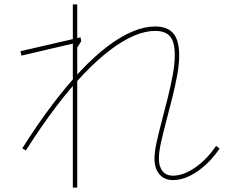

<svg xmlns="http://www.w3.org/2000/svg" viewBox="-20 -800 1040 870"><path d="M764 16Q725 16 702.5 -10Q680 -36 680 -82Q680 -111 689.5 -154.5Q699 -198 712.5 -249Q726 -300 739.5 -354Q753 -408 762.5 -458.5Q772 -509 772 -551Q772 -609 751 -634.5Q730 -660 683 -660Q639 -660 588 -638.5Q537 -617 480 -574Q423 -531 361 -466.5Q299 -402 233 -315Q167 -228 97 -118L81 -128Q150 -237 216.5 -325Q283 -413 346 -479.5Q409 -546 468 -590.5Q527 -635 581 -657.5Q635 -680 683 -680Q739 -680 765.5 -648.5Q792 -617 792 -549Q792 -508 782.5 -457Q773 -406 759.5 -352.5Q746 -299 732.5 -248Q719 -197 709.5 -154Q700 -111 700 -82Q700 -45 716.5 -24.5Q733 -4 764 -4Q811 -4 864.5 -41Q918 -78 959 -139L975 -127Q932 -63 874.5 -23.5Q817 16 764 16ZM310 50V-780H330V50ZM77 -548 73 -568 345 -631 348 -613 324 -575 317 -604Z"/></svg>

Font: Murecho Thin
Style: Regular
Weight: 100
Designer: Neil Summerour
Foundry: Positype
Version: Version 1.010